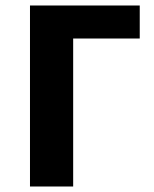

<svg xmlns="http://www.w3.org/2000/svg" viewBox="-20 -678 559 698"><path d="M89 0V-658H246V0ZM165 -538V-658H488V-538Z"/></svg>

Font: Ysabeau SC ExtraBold
Style: Regular
Weight: 800
Designer: Christian Thalmann (Catharsis Fonts)
Version: Version 2.001;gftools[0.9.30]; featfreeze: smcp